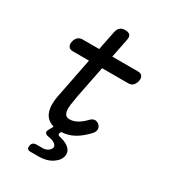

<svg xmlns="http://www.w3.org/2000/svg" viewBox="-214 -821 1028 1141"><g transform="rotate(30 300.0 -251.0)"><path d="M177 203Q163 203 157.5 196.5Q152 190 154 176Q156 162 164.5 155Q173 148 187 148H229Q251 148 266.5 136.5Q282 125 284 112Q286 95 262 82Q248 75 226 72Q206 69 201.5 59Q197 49 208 31L222 5Q212 2 204 -2Q178 -14 164.5 -36.5Q151 -59 148.5 -90.5Q146 -122 153 -161L208 -440H97Q77 -440 68 -452.5Q59 -465 63 -485Q67 -505 79.5 -517.5Q92 -530 112 -530H226L252 -660Q257 -683 269.5 -694Q282 -705 305 -705Q328 -705 337.5 -694Q347 -683 342 -660L316 -530H493Q513 -530 521.5 -517.5Q530 -505 526 -485Q522 -465 510 -452.5Q498 -440 478 -440H298L255 -224Q248 -186 244.5 -159Q241 -132 244 -114.5Q247 -97 256 -88.5Q265 -80 281 -80Q309 -80 335.5 -95.5Q362 -111 383 -134Q400 -152 416 -152Q432 -152 444 -141Q457 -130 457.5 -113Q458 -96 443 -79Q423 -58 403 -41.5Q383 -25 362 -13.5Q341 -2 317 4Q298 9 277 10L274 16Q269 25 271.5 30.5Q274 36 283 38Q300 42 316 48Q342 58 357.5 76Q373 94 369 120Q363 154 325.5 178.5Q288 203 234 203Z"/></g></svg>

Font: Maple Mono NL
Style: Italic
Weight: 400
Italic angle: -10°
Monospace: yes
Designer: subframe7536
Version: Version 7.000